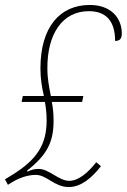

<svg xmlns="http://www.w3.org/2000/svg" viewBox="-25 -744 511 774"><path d="M252 10C302 10 345 -27 382 -74L363 -90C329 -47 291 -15 254 -15C212 -15 173 -63 131 -63C114 -63 102 -60 86 -52L84 -56C167 -121 191 -174 191 -258C191 -287 188 -313 184 -333H306L311 -357H180C173 -393 166 -426 166 -468C165 -606 226 -699 333 -699C401 -699 439 -661 439 -579C458 -579 466 -588 466 -609C466 -672 422 -724 337 -724C218 -724 138 -637 138 -468C138 -426 144 -392 152 -357H67L62 -333H156C160 -312 163 -287 163 -258C163 -161 123 -101 29 -42L-5 -21L7 1L23 -9C54 -28 89 -39 119 -39C164 -39 194 10 252 10Z"/></svg>

Font: Noto Serif Condensed Thin
Style: Italic
Weight: 100
Width: 3
Italic angle: -12°
Designer: Monotype Design Team
Foundry: Monotype Imaging Inc.
Version: Version 2.013